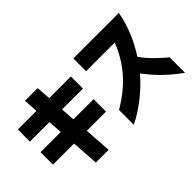

<svg xmlns="http://www.w3.org/2000/svg" viewBox="-104 -1185 1715 1715"><g transform="rotate(-45 754.0 -327.0)"><path d="M333 92H494L476 -166H719V-323H464L455 -457H719V-610H445L435 -746H275L284 -610H49V-457H295L304 -323H49V-166H315Z M811 -94V92C939 34 1093 -93 1174 -193C1261 -77 1345 3 1463 88V-107C1403 -157 1318 -233 1263 -314C1332 -421 1395 -553 1423 -708H848V-547H1210C1130 -346 1006 -209 811 -94Z"/></g></svg>

Font: コーポレート・ロゴ ver3 Bold
Style: Regular
Weight: 700
Designer: [KANA_main] LOGOTYPE.JP [Source Han Sans] Ryoko NISHIZUKA 西塚涼子 (kana, bopomofo & ideographs); Paul D. Hunt (Latin, Greek
Version: Version 12.001;FEAKit 1.0